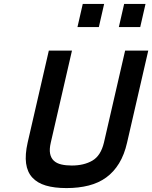

<svg xmlns="http://www.w3.org/2000/svg" viewBox="-20 -950 776 979"><path d="M239 -223Q231 -189 235.5 -166.5Q240 -144 254.5 -130.5Q269 -117 292.5 -111.5Q316 -106 346 -106Q408 -106 451 -131Q494 -156 510 -223L618 -692H736L628 -223Q614 -161 587 -117Q560 -73 521.5 -45Q483 -17 432 -4Q381 9 319 9Q257 9 213.5 -4Q170 -17 144.5 -45Q119 -73 113 -117Q107 -161 121 -223L229 -692H347ZM402 -930H511L484 -812H375ZM613 -930H722L695 -812H586Z"/></svg>

Font: Panefresco 800wt
Style: Italic
Weight: 800
Foundry: Campivisivi & Chank Co
Version: Version 1.001